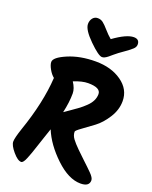

<svg xmlns="http://www.w3.org/2000/svg" viewBox="-178 -1092 930 1178"><g transform="rotate(20 287.5 -503.0)"><path d="M554 -49Q554 -8 497 -8Q419 -8 333.5 -89Q248 -170 212 -258Q196 -210 190 -193Q184 -176 172 -139Q160 -102 153.5 -84Q147 -66 139 -46Q124 -8 110 -8Q87 -8 54.5 -46.5Q22 -85 22 -109Q22 -133 44 -198Q113 -397 123 -561Q104 -576 89 -603Q74 -630 74 -648Q74 -678 151.5 -711Q229 -744 330.5 -744Q432 -744 500 -696Q568 -648 568 -571Q568 -514 534.5 -461.5Q501 -409 461.5 -379.5Q422 -350 388.5 -326Q355 -302 355 -295Q355 -271 371 -249.5Q387 -228 416 -199.5Q445 -171 466 -151.5Q487 -132 500.5 -119Q514 -106 528 -92Q554 -66 554 -49ZM414 -561Q414 -603 332 -603Q293 -603 239 -581Q264 -543 264 -511Q264 -453 248 -383Q259 -391 289 -411.5Q319 -432 335.5 -444.5Q352 -457 373 -477Q414 -516 414 -561ZM356 -782Q333 -782 269.5 -844.5Q206 -907 206 -944Q206 -967 218.5 -982.5Q231 -998 251 -998Q271 -998 286 -986.5Q301 -975 324 -948.5Q347 -922 369 -904Q452 -964 499 -964Q536 -964 536 -929Q536 -912 520 -898Q504 -884 494.5 -877Q485 -870 468.5 -858.5Q452 -847 442 -839.5Q432 -832 417 -819.5Q402 -807 394 -800Q372 -782 356 -782Z"/></g></svg>

Font: Kalam
Style: Bold
Weight: 700
Version: Version 2.001;PS 1.0;hotconv 1.0.79;makeotf.lib2.5.61930; tt